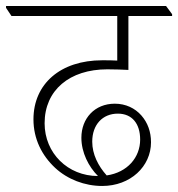

<svg xmlns="http://www.w3.org/2000/svg" viewBox="-47 -642 591 637"><path d="M292 -25C386 -25 454 -90 454 -170C454 -205 443 -235 422 -259C401 -283 370 -298 334 -298C267 -298 223 -249 223 -185C223 -136 247 -89 278 -58C178 -58 101 -134 101 -233C101 -343 184 -412 309 -412C335 -412 359 -411 379 -410V-589H524V-595L504 -622H-27V-616L-9 -589H342V-441C327 -442 310 -442 292 -442C154 -442 64 -364 64 -246C64 -181 92 -126 136 -85C177 -47 234 -25 292 -25ZM259 -172C259 -228 293 -265 344 -265C391 -265 418 -232 418 -179C418 -120 376 -70 307 -60C279 -91 259 -130 259 -172Z"/></svg>

Font: Noto Serif Devanagari ExtraLight
Style: Regular
Weight: 200
Designer: Universal Thirst, Indian Type Foundry and the Monotype Design Team
Foundry: Monotype Imaging Inc.
Version: Version 2.004